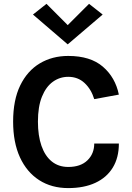

<svg xmlns="http://www.w3.org/2000/svg" viewBox="-20 -948 673 982"><path d="M329 14Q243.6 14 180.3 -26.7Q117 -67.4 82 -143.4Q47.1 -219.5 47.1 -326Q47.1 -436.2 83.3 -510.8Q119.5 -585.5 183.3 -623.7Q247.1 -661.9 329 -661.9Q442.4 -661.9 506.2 -606.9Q570 -551.9 587.9 -464.1L462 -441Q446.4 -491.9 412.4 -523.5Q378.4 -555.1 329 -555.1Q285.6 -555.1 250.4 -529.8Q215.3 -504.5 194.6 -453.6Q174 -402.7 174 -326Q174 -254 192.2 -201.9Q210.4 -149.9 245 -122Q279.7 -94.1 329 -94.1Q392.3 -94.1 427.1 -127.9Q462 -161.7 462 -214H588Q588 -141.6 556.8 -90.7Q525.7 -39.8 467.6 -12.9Q409.6 14 329 14ZM326.3 -721.1 148.6 -873.6 217.8 -928.4 347.2 -798.6H305.5L435.4 -928.4L505.1 -873.6Z"/></svg>

Font: Karla
Style: Regular
Weight: 400
Designer: Jonathan Pinhorn
Version: Version 2.004;gftools[0.9.33]